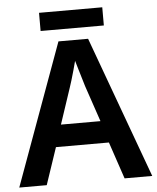

<svg xmlns="http://www.w3.org/2000/svg" viewBox="-58 -918 790 968"><g transform="rotate(-5 336.5 -434.5)"><path d="M533 0 470 -187H202L139 0H0L261 -717H411L673 0ZM375 -481Q371 -495 363.5 -519.5Q356 -544 348.5 -569.5Q341 -595 336 -612Q331 -592 323.5 -565.5Q316 -539 309 -515.5Q302 -492 298 -481L237 -298H437ZM496 -869V-777H176V-869Z"/></g></svg>

Font: Noto Sans Javanese SemiBold
Style: Regular
Weight: 600
Version: Version 2.004